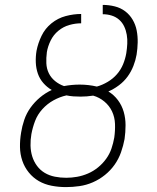

<svg xmlns="http://www.w3.org/2000/svg" viewBox="-20 -755 640 783"><path d="M249 8Q219 8 190.5 2.5Q162 -3 138.5 -16.5Q115 -30 97.5 -51.5Q80 -73 71 -99.5Q62 -126 61.5 -155Q61 -184 66 -214Q70 -240 79 -266.5Q88 -293 104.5 -316Q121 -339 143 -357.5Q165 -376 191 -388Q172 -399 157 -416Q142 -433 134.5 -454.5Q127 -476 126 -500Q125 -524 129 -548Q135 -579 149.5 -609Q164 -639 190 -660Q216 -681 248 -689.5Q280 -698 311 -698V-660Q287 -660 262.5 -653Q238 -646 218 -629.5Q198 -613 186.5 -589.5Q175 -566 171 -542V-541Q168 -519 169 -497Q170 -475 179 -456.5Q188 -438 204.5 -424.5Q221 -411 241 -404Q257 -407 273 -408.5Q289 -410 305 -410Q323 -410 340.5 -408Q358 -406 375 -402Q397 -408 419 -421Q441 -434 457 -452.5Q473 -471 482 -493Q491 -515 495 -538Q498 -557 499 -576Q500 -595 497 -613Q494 -631 486.5 -647Q479 -663 466 -674.5Q453 -686 435.5 -691.5Q418 -697 399 -697V-735Q424 -735 448 -729Q472 -723 490.5 -709Q509 -695 521 -674.5Q533 -654 537.5 -630.5Q542 -607 541.5 -582Q541 -557 537 -532Q533 -509 524 -486Q515 -463 500.5 -443Q486 -423 465.5 -407.5Q445 -392 422 -382Q445 -368 461 -346.5Q477 -325 484.5 -299Q492 -273 492 -244.5Q492 -216 488 -188Q483 -161 473.5 -134Q464 -107 447.5 -83.5Q431 -60 408 -41.5Q385 -23 358.5 -11.5Q332 0 304 4Q276 8 249 8ZM250 -30Q272 -30 294.5 -34Q317 -38 339 -47.5Q361 -57 380 -72.5Q399 -88 413 -107.5Q427 -127 434.5 -149Q442 -171 446 -194Q450 -222 449 -249.5Q448 -277 437 -300.5Q426 -324 405.5 -341Q385 -358 360 -365Q347 -363 334 -362Q321 -361 309 -361Q294 -361 279.5 -362Q265 -363 251 -366Q224 -360 198.5 -346Q173 -332 153 -310Q133 -288 123 -261.5Q113 -235 108 -208Q104 -185 104.5 -161.5Q105 -138 111.5 -117Q118 -96 131 -78.5Q144 -61 162.5 -50Q181 -39 203.5 -34.5Q226 -30 250 -30Z"/></svg>

Font: Iosevka XLt Ex Obl
Style: Regular
Weight: 200
Width: 7
Italic angle: -9°
Monospace: yes
Designer: Belleve Invis
Foundry: Belleve Invis
Version: Version 32.5.0; ttfautohint (v1.8.4)